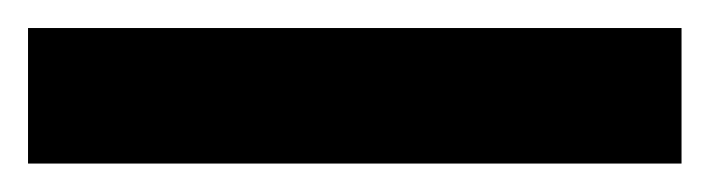

<svg xmlns="http://www.w3.org/2000/svg" viewBox="-20 -20 506 137"><path d="M466.3 0V96.7H0V0Z"/></svg>

Font: Inter Cardless
Style: Medium
Weight: 500
Designer: Rasmus Andersson
Foundry: rsms
Version: Version 4.001;git-9221beed3